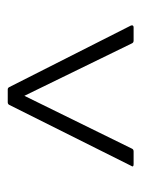

<svg xmlns="http://www.w3.org/2000/svg" viewBox="47 -770 373 508"><g transform="rotate(-90 234.0 -516.5)"><path d="M53 -350Q44 -350 49 -357L210 -679Q212 -683 217 -683H251Q255 -683 257 -679L420 -357Q422 -350 415 -350H380Q375 -350 373 -354L234 -639L94 -354Q92 -350 87 -350Z"/></g></svg>

Font: Sofia Sans Semi Condensed Light
Style: Regular
Weight: 300
Designer: Botio Nikoltchev, Ani Petrova
Foundry: lettersoup
Version: Version 4.100; ttfautohint (v1.8.4.7-5d5b)